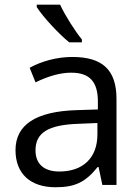

<svg xmlns="http://www.w3.org/2000/svg" viewBox="-20 -786 596 816"><path d="M328.1 -606H274.4C231.9 -639.6 162.1 -714.8 136.2 -755.9V-766.1H235.4C256.3 -721.2 299.3 -652.8 328.1 -618.2ZM475.1 0H415L398.9 -76.2H395C341.8 -9.3 295.4 9.8 215.8 9.8C109.9 9.8 45.9 -46.9 45.9 -147.9C45.9 -255.9 132.3 -312.5 305.2 -317.9L396 -320.8V-354C396 -438 361.8 -477.1 282.2 -477.1C237.8 -477.1 187 -463.4 130.9 -436L106 -498C158.7 -526.9 224.1 -543.9 287.1 -543.9C414.6 -543.9 475.1 -490.2 475.1 -365.2ZM394 -263.2 313 -259.8C184.1 -255.4 130.9 -221.7 130.9 -147C130.9 -88.4 168 -57.1 231.9 -57.1C333 -57.1 394 -115.2 394 -214.8Z"/></svg>

Font: OpenSansEmoji
Style: Regular
Weight: 400
Foundry: MorbZ
Version: Version 1.000;PS 001.000;hotconv 1.0.70;makeotf.lib2.5.58329